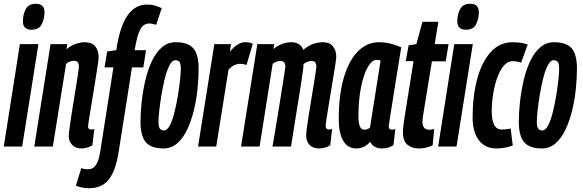

<svg xmlns="http://www.w3.org/2000/svg" viewBox="-31 -774 3078 1014"><path d="M158 -754Q205 -754 204 -708Q203 -671 188.5 -644Q174 -617 135 -617Q89 -617 90 -664Q91 -701 106 -727.5Q121 -754 158 -754ZM-11 0 74 -541H172L86 0Z M236 -541H324L320 -514Q345 -534 370 -542.5Q395 -551 417 -551Q454 -551 472 -529Q490 -507 490 -470Q490 -463 486 -435.5Q482 -408 475.5 -368Q469 -328 462 -284.5Q455 -241 448.5 -202.5Q442 -164 438 -137.5Q434 -111 434 -106Q434 -90 451 -90Q454 -90 458 -90.5Q462 -91 467 -93L457 -7Q445 1 429.5 5.5Q414 10 399 10Q367 10 349.5 -9.5Q332 -29 332 -54Q332 -66 336 -95.5Q340 -125 346 -164.5Q352 -204 359 -246Q366 -288 372 -326Q378 -364 382 -390Q386 -416 386 -422Q386 -435 380.5 -444Q375 -453 359 -453Q338 -453 318 -437L248 0H150Z M440 220Q405 220 370 207L398 114Q409 118 417.5 119Q426 120 434 120Q461 120 476 97Q491 74 498 29L568 -418H521L535 -502L583 -509Q602 -635 642.5 -692.5Q683 -750 745 -750Q769 -750 787.5 -744.5Q806 -739 823 -731L794 -643Q784 -646 774.5 -648Q765 -650 757 -650Q727 -650 710 -619Q693 -588 680 -509H740L726 -418H666L595 32Q580 127 544 173.5Q508 220 440 220Z M832 10Q768 10 739.5 -22.5Q711 -55 711 -131Q711 -182 717.5 -239Q724 -296 737 -351.5Q750 -407 771.5 -452Q793 -497 824 -524Q855 -551 897 -551Q962 -551 990 -519Q1018 -487 1018 -411Q1018 -360 1012 -302.5Q1006 -245 992.5 -190Q979 -135 957.5 -89.5Q936 -44 905 -17Q874 10 832 10ZM835 -85Q852 -85 866 -112Q880 -139 890.5 -181.5Q901 -224 908.5 -269.5Q916 -315 920 -353Q924 -391 924 -410Q924 -440 916 -448Q908 -456 895 -456Q878 -456 864 -429Q850 -402 839.5 -360Q829 -318 821.5 -272Q814 -226 810 -188Q806 -150 806 -132Q806 -102 814 -93.5Q822 -85 835 -85Z M1189 -541 1183 -501Q1224 -551 1264 -551Q1275 -551 1284.5 -549.5Q1294 -548 1304 -543L1271 -431Q1262 -434 1253 -435.5Q1244 -437 1237 -437Q1222 -437 1207.5 -430.5Q1193 -424 1176 -407L1111 0H1015L1101 -541Z M1654 10Q1622 10 1604 -8.5Q1586 -27 1586 -59Q1586 -69 1589.5 -98Q1593 -127 1599.5 -166.5Q1606 -206 1613 -248.5Q1620 -291 1626 -328.5Q1632 -366 1636 -391.5Q1640 -417 1640 -422Q1640 -435 1634.5 -443.5Q1629 -452 1615 -452Q1604 -452 1592.5 -447.5Q1581 -443 1572 -436Q1572 -432 1571.5 -426.5Q1571 -421 1571 -416Q1568 -392 1561.5 -349Q1555 -306 1546.5 -254Q1538 -202 1530 -151.5Q1522 -101 1515.5 -60.5Q1509 -20 1506 0H1408Q1412 -22 1418.5 -60.5Q1425 -99 1432.5 -145Q1440 -191 1447.5 -238Q1455 -285 1461.5 -325.5Q1468 -366 1472 -392.5Q1476 -419 1476 -424Q1476 -436 1470 -444Q1464 -452 1450 -452Q1429 -452 1409 -437L1340 0H1242L1328 -541H1417L1413 -515Q1438 -535 1461.5 -543Q1485 -551 1507 -551Q1555 -551 1571 -511Q1600 -535 1626 -543Q1652 -551 1673 -551Q1710 -551 1727.5 -529Q1745 -507 1745 -473Q1745 -467 1741 -440Q1737 -413 1730.5 -374Q1724 -335 1717 -292Q1710 -249 1703.5 -210Q1697 -171 1693 -144Q1689 -117 1689 -110Q1689 -90 1707 -90Q1710 -90 1714 -90.5Q1718 -91 1723 -93L1713 -7Q1701 1 1685 5.5Q1669 10 1654 10Z M1985 10Q1942 10 1924 -25Q1909 -8 1891 1Q1873 10 1850 10Q1806 10 1782 -30Q1758 -70 1758 -144Q1758 -272 1784.5 -363Q1811 -454 1859 -502.5Q1907 -551 1971 -551Q2004 -551 2033.5 -543Q2063 -535 2088 -524Q2069 -408 2057 -332Q2045 -256 2038 -211.5Q2031 -167 2027.5 -145.5Q2024 -124 2023 -116.5Q2022 -109 2022 -108Q2022 -89 2038 -89Q2046 -89 2057 -93L2047 -8Q2022 10 1985 10ZM1923 -100 1979 -454Q1971 -458 1959 -458Q1933 -458 1911 -419Q1889 -380 1875.5 -312.5Q1862 -245 1862 -158Q1862 -89 1893 -89Q1909 -89 1923 -100Z M2262 -93 2254 -7Q2222 10 2180 10Q2146 10 2121.5 -9Q2097 -28 2097 -76Q2097 -90 2099.5 -111Q2102 -132 2105 -151L2153 -451H2112L2127 -535L2168 -541L2200 -659H2284L2265 -541H2338L2323 -450H2250L2203 -162Q2202 -153 2201 -145.5Q2200 -138 2200 -131Q2200 -111 2208.5 -100Q2217 -89 2237 -89Q2247 -89 2262 -93Z M2452 -754Q2499 -754 2498 -708Q2497 -671 2482.5 -644Q2468 -617 2429 -617Q2383 -617 2384 -664Q2385 -701 2400 -727.5Q2415 -754 2452 -754ZM2283 0 2368 -541H2466L2380 0Z M2591 10Q2531 10 2498 -33.5Q2465 -77 2465 -155Q2465 -266 2489 -356Q2513 -446 2560 -498.5Q2607 -551 2677 -551Q2722 -551 2756 -539L2721 -443Q2698 -451 2675 -451Q2651 -451 2631 -428.5Q2611 -406 2596.5 -367.5Q2582 -329 2574 -281Q2566 -233 2566 -183Q2566 -141 2578.5 -115.5Q2591 -90 2619 -90Q2644 -90 2666 -95L2677 -6Q2661 1 2637 5.5Q2613 10 2591 10Z M2830 10Q2766 10 2737.5 -22.5Q2709 -55 2709 -131Q2709 -182 2715.5 -239Q2722 -296 2735 -351.5Q2748 -407 2769.5 -452Q2791 -497 2822 -524Q2853 -551 2895 -551Q2960 -551 2988 -519Q3016 -487 3016 -411Q3016 -360 3010 -302.5Q3004 -245 2990.5 -190Q2977 -135 2955.5 -89.5Q2934 -44 2903 -17Q2872 10 2830 10ZM2833 -85Q2850 -85 2864 -112Q2878 -139 2888.5 -181.5Q2899 -224 2906.5 -269.5Q2914 -315 2918 -353Q2922 -391 2922 -410Q2922 -440 2914 -448Q2906 -456 2893 -456Q2876 -456 2862 -429Q2848 -402 2837.5 -360Q2827 -318 2819.5 -272Q2812 -226 2808 -188Q2804 -150 2804 -132Q2804 -102 2812 -93.5Q2820 -85 2833 -85Z"/></svg>

Font: Georama Extra Condensed SemiBold
Style: Italic
Weight: 600
Width: 2
Italic angle: -9°
Designer: Jean-Baptiste Levee
Foundry: Production Type
Version: Version 1.000